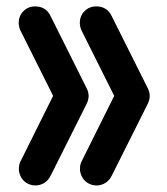

<svg xmlns="http://www.w3.org/2000/svg" viewBox="-20 -566 509 586"><path d="M244.1 -297.4Q250.5 -284.7 250.5 -272.9Q250.5 -260.7 243.2 -246.6L135.3 -31.2Q127.9 -15.6 115.2 -7.8Q102.5 0 88.4 0Q77.6 0 68.4 -3.9Q59.1 -7.8 52.2 -14.6Q45.4 -21.5 41.5 -31.2Q37.6 -40.5 37.6 -50.8Q37.6 -63 42 -72.3L142.1 -273.4L42 -473.6Q37.6 -483.4 37.1 -495.6Q37.1 -517.6 51.8 -532.2Q66.4 -546.9 88.4 -546.4Q104 -546.4 116.2 -538.6Q128.4 -530.8 135.3 -515.1ZM430.7 -297.4Q437 -284.7 437 -272.9Q437 -260.7 429.7 -246.6L321.8 -31.2Q314.5 -15.6 301.8 -7.8Q289.1 0 274.9 0Q264.2 0 254.9 -3.9Q245.6 -7.8 238.8 -14.6Q231.9 -21.5 228 -31.2Q224.1 -40.5 224.1 -50.8Q224.1 -63 228.5 -72.3L328.6 -273.4L228.5 -473.6Q224.1 -483.4 223.6 -495.6Q223.6 -517.6 238.3 -532.2Q252.9 -546.9 274.9 -546.4Q290.5 -546.4 302.7 -538.6Q314.9 -530.8 321.8 -515.1Z"/></svg>

Font: Comfortaa
Style: Bold
Weight: 700
Designer: Johan Aakerlund
Foundry: Johan Aakerlund
Version: Version 2.001; ttfautohint (v1.4.1)